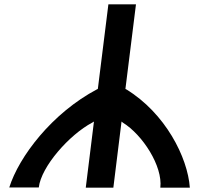

<svg xmlns="http://www.w3.org/2000/svg" viewBox="-20 -881 925 891"><path d="M431 -467C221 -356 68 -154 23 -11H160C171 -108 302 -256 408 -312L416 -317L378 -10H506L544 -317L550 -312C641 -256 736 -110 724 -10H861C851 -151 747 -356 565 -467L562 -468L611 -861H483L434 -468Z"/></svg>

Font: Ny Stormning
Style: FinKur
Weight: 300
Designer: Robert Jablonski, Mew Too
Foundry: Cannot Into Space Fonts
Version: Version 0.90